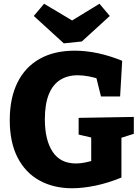

<svg xmlns="http://www.w3.org/2000/svg" viewBox="-20 -990 746 1023"><path d="M364 13Q265 13 190 -28.5Q115 -70 73.5 -151Q32 -232 32 -350Q32 -467 73 -550Q114 -633 191.5 -676.5Q269 -720 378 -720Q438 -720 501.5 -706.5Q565 -693 631 -666L620 -476H518L490 -589L517 -566Q485 -577 453.5 -583Q422 -589 394 -589Q339 -589 299.5 -563.5Q260 -538 239.5 -486Q219 -434 219 -354Q219 -245 260 -182Q301 -119 385 -119Q407 -119 432.5 -124Q458 -129 486 -138L466 -103V-280L493 -251L399 -273V-362L693 -367V-277L611 -251L627 -280V-44Q556 -15 489 -1Q422 13 364 13ZM510 -970 565 -905 416 -769 320 -759 160 -905 215 -970 426 -844 307 -846Z"/></svg>

Font: Bitter Thin ExtraBold
Style: Regular
Weight: 800
Version: Version 3.020